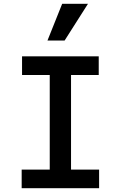

<svg xmlns="http://www.w3.org/2000/svg" viewBox="-20 -999 640 1019"><path d="M95 0H506V-99H357V-601H504V-700H97V-601H244V-99H95ZM447 -979H310L232 -784H323Z"/></svg>

Font: CommitMono
Style: 600Regular
Weight: 600
Monospace: yes
Designer: Eigil Nikolajsen
Foundry: Eigil Nikolajsen
Version: Version 1.143